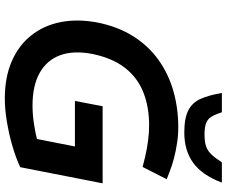

<svg xmlns="http://www.w3.org/2000/svg" viewBox="-92 -839 941 797"><g transform="rotate(90 378.5 -440.5)"><path d="M389 10Q301 10 235 -18.5Q169 -47 127.5 -99Q86 -151 72 -220.5Q58 -290 73 -372Q90 -459 130.5 -523Q171 -587 229.5 -628.5Q288 -670 359 -690Q430 -710 508 -710Q541 -710 574 -705Q607 -700 637.5 -692Q668 -684 693 -674L724 -662L673 -562L633 -572Q599 -580 565 -584.5Q531 -589 500 -589Q423 -589 362 -564.5Q301 -540 261 -488Q221 -436 204 -354Q189 -276 209 -220.5Q229 -165 282 -135Q335 -105 418 -105Q454 -105 494.5 -111Q535 -117 576 -128L551 -93L588 -281H399L421 -396H741L674 -54Q636 -36 586 -21.5Q536 -7 484.5 1.5Q433 10 389 10ZM530 -735Q471 -735 438.5 -751.5Q406 -768 390.5 -802.5Q375 -837 366 -891H446Q455 -863 465 -847Q475 -831 492.5 -825Q510 -819 538 -819Q567 -819 586 -825Q605 -831 620.5 -847Q636 -863 654 -891H738Q707 -809 656 -772Q605 -735 530 -735Z"/></g></svg>

Font: REM Medium
Style: Italic
Weight: 500
Italic angle: -11°
Designer: Octavio Pardo
Foundry: Ashler Design
Version: Version 1.005;gftools[0.9.28]